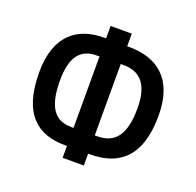

<svg xmlns="http://www.w3.org/2000/svg" viewBox="-126 -854 1009 988"><g transform="rotate(20 378.0 -360.0)"><path d="M303 -163C217 -163 167 -217 167 -369C167 -504 217 -554 302 -554H316V-163ZM446 -555C536 -555 591 -505 591 -369C591 -218 537 -164 446 -164H432V-555ZM305 -653C158 -653 52 -573 52 -372C52 -142 156 -64 304 -64H316V1H432V-64H444C597 -64 706 -142 706 -372C706 -573 596 -652 443 -652H432V-721H316V-653Z"/></g></svg>

Font: Perun Medium
Style: Regular
Weight: 500
Foundry: Copyright (c) Stefan Peev, Context Ltd, 2016
Version: Version 1.089